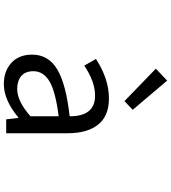

<svg xmlns="http://www.w3.org/2000/svg" viewBox="37 -950 925 1040"><g transform="rotate(90 500.0 -429.5)"><path d="M434.6 12.7Q364.3 12.7 319.8 -28.3Q275.4 -69.3 275.4 -140.6Q275.4 -228.5 355 -276.4Q434.6 -324.2 609.4 -343.8Q609.4 -481.4 498 -481.4Q420.9 -481.4 335 -422.9L298.8 -486.3Q407.2 -556.6 512.7 -556.6Q608.4 -556.6 654.8 -497.6Q701.2 -438.5 701.2 -334V0H626L618.2 -65.4H615.2Q521.5 12.7 434.6 12.7ZM460.9 -59.6Q528.3 -59.6 609.4 -131.8V-284.2Q476.6 -267.6 420.9 -234.9Q365.2 -202.1 365.2 -147.5Q365.2 -103.5 391.6 -81.5Q418 -59.6 460.9 -59.6ZM527.3 -640.6 351.6 -810.5 416 -872.1 574.2 -685.5Z"/></g></svg>

Font: GenEi Gothic M Regular
Style: Regular
Weight: 400
Designer: o_tamon (Modified); [Source Han Sans]
Ryoko NISHIZUKA  (kana & ideographs); Paul D. Hunt (Latin, Greek & Cyrillic); Wenl
Version: Version 1.1a;Original Version 1.004